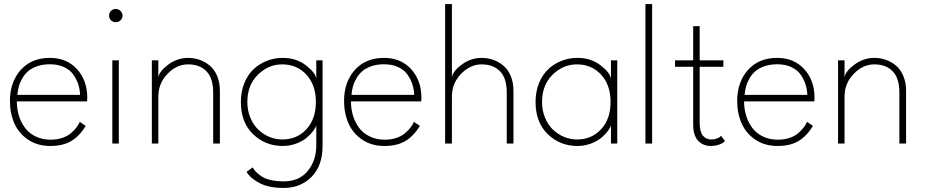

<svg xmlns="http://www.w3.org/2000/svg" viewBox="-20 -708 4564 947"><path d="M63 -208Q63 -171 73.2 -137.5Q83.5 -104 103.5 -77.2Q123.5 -50.5 156 -34.8Q188.5 -19 229.5 -19Q261.5 -19 287.8 -28Q314 -37 330.8 -51.8Q347.5 -66.5 357.5 -79.8Q367.5 -93 373.5 -107L403 -87Q371.5 -36 330.8 -12Q290 12 228 12Q165.5 12 119.5 -18.5Q73.5 -49 51.2 -98.8Q29 -148.5 29 -210.5Q29 -303 82 -362.8Q135 -422.5 226.5 -422.5Q309 -422.5 359.8 -367Q410.5 -311.5 410.5 -225Q410.5 -222 410 -216.2Q409.5 -210.5 409.5 -208ZM375 -240Q374 -266.5 366.2 -291.2Q358.5 -316 342.2 -339.5Q326 -363 296.2 -377Q266.5 -391 226.5 -391Q192.5 -391 165 -381.8Q137.5 -372.5 120 -357.8Q102.5 -343 90.5 -322.5Q78.5 -302 73 -282Q67.5 -262 65.5 -240Z M550.5 -598.5Q537 -598.5 527.5 -608Q518 -617.5 518 -631Q518 -645 527.8 -654.5Q537.5 -664 550.5 -664Q564 -664 574.2 -654.2Q584.5 -644.5 584.5 -631Q584.5 -617.5 574.5 -608Q564.5 -598.5 550.5 -598.5ZM534 0V-410.5H566V0Z M908.5 -422.5Q937.5 -422.5 964.5 -413Q991.5 -403.5 1014.2 -384.8Q1037 -366 1050.8 -334Q1064.5 -302 1064.5 -261V0H1031.5V-250.5Q1031.5 -322.5 998.2 -356.5Q965 -390.5 907.5 -390.5Q851.5 -390.5 806.2 -343.8Q761 -297 761 -232V0H729V-410.5H761V-326.5Q766 -357 810.5 -389.8Q855 -422.5 908.5 -422.5Z M1380 219Q1307.5 219 1262 196Q1216.5 173 1196 140L1226 117.5Q1234 130.5 1242.8 139.8Q1251.5 149 1268.8 161Q1286 173 1314.2 179.8Q1342.5 186.5 1380 186.5Q1455.5 186.5 1497.8 135.2Q1540 84 1540 9V-91Q1537.5 -79 1525.2 -62.5Q1513 -46 1493 -29Q1473 -12 1441.5 0Q1410 12 1375 12Q1288.5 12 1228.2 -46.2Q1168 -104.5 1168 -205Q1168 -256 1185 -297.8Q1202 -339.5 1230.5 -366.5Q1259 -393.5 1296.2 -408Q1333.5 -422.5 1375 -422.5Q1441 -422.5 1488.8 -385.8Q1536.5 -349 1540 -319V-410.5H1571V12Q1571 109.5 1516.8 164.2Q1462.5 219 1380 219ZM1200 -205Q1200 -163 1214.8 -127.5Q1229.5 -92 1253.8 -68.8Q1278 -45.5 1308.8 -32.8Q1339.5 -20 1372 -20Q1444.5 -20 1491.2 -70.5Q1538 -121 1538 -205Q1538 -289 1491.2 -339.8Q1444.5 -390.5 1372 -390.5Q1303.5 -390.5 1251.8 -339.2Q1200 -288 1200 -205Z M1711 -208Q1711 -171 1721.2 -137.5Q1731.5 -104 1751.5 -77.2Q1771.5 -50.5 1804 -34.8Q1836.5 -19 1877.5 -19Q1909.5 -19 1935.8 -28Q1962 -37 1978.8 -51.8Q1995.5 -66.5 2005.5 -79.8Q2015.5 -93 2021.5 -107L2051 -87Q2019.5 -36 1978.8 -12Q1938 12 1876 12Q1813.5 12 1767.5 -18.5Q1721.5 -49 1699.2 -98.8Q1677 -148.5 1677 -210.5Q1677 -303 1730 -362.8Q1783 -422.5 1874.5 -422.5Q1957 -422.5 2007.8 -367Q2058.5 -311.5 2058.5 -225Q2058.5 -222 2058 -216.2Q2057.5 -210.5 2057.5 -208ZM2023 -240Q2022 -266.5 2014.2 -291.2Q2006.5 -316 1990.2 -339.5Q1974 -363 1944.2 -377Q1914.5 -391 1874.5 -391Q1840.5 -391 1813 -381.8Q1785.5 -372.5 1768 -357.8Q1750.5 -343 1738.5 -322.5Q1726.5 -302 1721 -282Q1715.5 -262 1713.5 -240Z M2356.5 -422.5Q2385.5 -422.5 2412.5 -413Q2439.5 -403.5 2462.2 -384.8Q2485 -366 2498.8 -334Q2512.5 -302 2512.5 -261V0H2479.5V-250.5Q2479.5 -322.5 2446.2 -356.5Q2413 -390.5 2355.5 -390.5Q2299.5 -390.5 2254.2 -343.8Q2209 -297 2209 -232V0H2175.5V-688H2209V-326.5Q2213.5 -357 2258 -389.8Q2302.5 -422.5 2356.5 -422.5Z M2993.5 0V-91Q2991 -79 2978.8 -62.5Q2966.5 -46 2946.5 -29Q2926.5 -12 2895 0Q2863.5 12 2828.5 12Q2742 12 2681.8 -46.2Q2621.5 -104.5 2621.5 -205Q2621.5 -256 2638.5 -297.8Q2655.5 -339.5 2684 -366.5Q2712.5 -393.5 2749.8 -408Q2787 -422.5 2828.5 -422.5Q2894.5 -422.5 2942.2 -385.8Q2990 -349 2993.5 -319V-410.5H3024.5V0ZM2653.5 -205Q2653.5 -163 2668.2 -127.5Q2683 -92 2707.2 -68.8Q2731.5 -45.5 2762.2 -32.8Q2793 -20 2825.5 -20Q2898 -20 2944.8 -70.5Q2991.5 -121 2991.5 -205Q2991.5 -289 2944.8 -339.8Q2898 -390.5 2825.5 -390.5Q2757 -390.5 2705.2 -339.2Q2653.5 -288 2653.5 -205Z M3196.5 0H3163.5V-688H3196.5Z M3309.5 -410.5H3399V-579H3431V-410.5H3548V-378.5H3431V-101Q3431 -58.5 3446.8 -39.2Q3462.5 -20 3488 -20Q3502 -20 3513.8 -24.2Q3525.5 -28.5 3530 -32Q3534.5 -35.5 3536.5 -38.5L3556 -12Q3552 -8 3545.2 -3.2Q3538.5 1.5 3522.2 6.8Q3506 12 3487 12Q3447.5 12 3423.2 -14Q3399 -40 3399 -93V-378.5H3309.5Z M3650 -208Q3650 -171 3660.2 -137.5Q3670.5 -104 3690.5 -77.2Q3710.5 -50.5 3743 -34.8Q3775.5 -19 3816.5 -19Q3848.5 -19 3874.8 -28Q3901 -37 3917.8 -51.8Q3934.5 -66.5 3944.5 -79.8Q3954.5 -93 3960.5 -107L3990 -87Q3958.5 -36 3917.8 -12Q3877 12 3815 12Q3752.5 12 3706.5 -18.5Q3660.5 -49 3638.2 -98.8Q3616 -148.5 3616 -210.5Q3616 -303 3669 -362.8Q3722 -422.5 3813.5 -422.5Q3896 -422.5 3946.8 -367Q3997.5 -311.5 3997.5 -225Q3997.5 -222 3997 -216.2Q3996.5 -210.5 3996.5 -208ZM3962 -240Q3961 -266.5 3953.2 -291.2Q3945.5 -316 3929.2 -339.5Q3913 -363 3883.2 -377Q3853.5 -391 3813.5 -391Q3779.5 -391 3752 -381.8Q3724.5 -372.5 3707 -357.8Q3689.5 -343 3677.5 -322.5Q3665.5 -302 3660 -282Q3654.5 -262 3652.5 -240Z M4293 -422.5Q4322 -422.5 4349 -413Q4376 -403.5 4398.8 -384.8Q4421.5 -366 4435.2 -334Q4449 -302 4449 -261V0H4416V-250.5Q4416 -322.5 4382.8 -356.5Q4349.5 -390.5 4292 -390.5Q4236 -390.5 4190.8 -343.8Q4145.5 -297 4145.5 -232V0H4113.5V-410.5H4145.5V-326.5Q4150.5 -357 4195 -389.8Q4239.5 -422.5 4293 -422.5Z"/></svg>

Font: League Spartan ExtraLight
Style: Regular
Weight: 200
Foundry: The League of Moveable Type
Version: Version 2.002